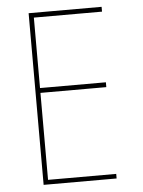

<svg xmlns="http://www.w3.org/2000/svg" viewBox="-53 -772 605 814"><g transform="rotate(-5 250.0 -365.0)"><path d="M120.1 -710V-410.2H400.4V-389.6H120.1V-19.5H410.2V0H99.6V-730.5H410.2V-710Z"/></g></svg>

Font: Mgen+ 1mn thin
Style: Regular
Weight: 100
Designer: [Source Han Sans]
Ryoko NISHIZUKA  (kana & ideographs); Paul D. Hunt (Latin, Greek & Cyrillic); Wenlong ZHANG  (bopomofo
Version: Version 1.059.20150602